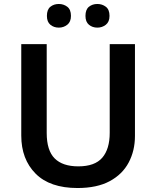

<svg xmlns="http://www.w3.org/2000/svg" viewBox="-20 -936 787 966"><path d="M659 -252Q659 -178 627.5 -118.5Q596 -59 532 -24.5Q468 10 370 10Q231 10 159 -62.5Q87 -135 87 -254V-714H215V-267Q215 -179 255 -139Q295 -99 374 -99Q457 -99 494.5 -142.5Q532 -186 532 -268V-714H659ZM216 -856Q216 -888 233.5 -902Q251 -916 276 -916Q300 -916 318.5 -902Q337 -888 337 -856Q337 -826 318.5 -811.5Q300 -797 276 -797Q251 -797 233.5 -811.5Q216 -826 216 -856ZM410 -856Q410 -888 427.5 -902Q445 -916 470 -916Q494 -916 512.5 -902Q531 -888 531 -856Q531 -826 512.5 -811.5Q494 -797 470 -797Q445 -797 427.5 -811.5Q410 -826 410 -856Z"/></svg>

Font: Noto Sans SemiBold
Style: Regular
Weight: 600
Designer: Monotype Design Team
Foundry: Monotype Imaging Inc.
Version: Version 2.007